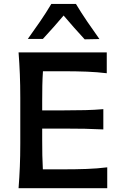

<svg xmlns="http://www.w3.org/2000/svg" viewBox="-20 -988 636 1008"><path d="M77.5 0Q82 -59 84.2 -113.5Q86.5 -168 86.5 -234.5V-475Q86.5 -542 84.2 -597.8Q82 -653.5 77.5 -713H540.5V-603.5Q491.5 -609.5 436 -611.8Q380.5 -614 305 -614H205.5Q203 -577 202.2 -538.8Q201.5 -500.5 201.5 -457V-408.5H310.5Q379 -408.5 427.8 -409.8Q476.5 -411 522.5 -415V-308.5Q474 -311 425.2 -312Q376.5 -313 310.5 -313H201.5V-252.5Q201.5 -210 202.2 -172.8Q203 -135.5 205 -99H314.5Q377.5 -99 434 -101Q490.5 -103 543 -109.5V0ZM424.5 -781.5Q396 -812.5 368.2 -843.8Q340.5 -875 314 -906.5Q262 -845 205 -783.5H126Q159 -829.5 190.5 -875.2Q222 -921 249.5 -967.5H378.5Q406.5 -921 437.8 -875Q469 -829 502 -783Z"/></svg>

Font: Commissioner Flair Medium
Style: Regular
Weight: 500
Designer: Kostas Bartsokas
Foundry: Kostas Bartsokas
Version: Version 1.000; ttfautohint (v1.8.3)